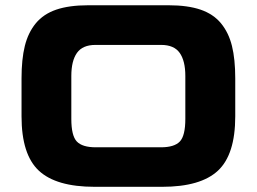

<svg xmlns="http://www.w3.org/2000/svg" viewBox="-20 -720 990 740"><path d="M630.4 -699.7Q703.1 -699.7 752.7 -682.9Q802.2 -666 831.8 -630.1Q861.3 -594.2 874 -543Q886.7 -491.7 886.7 -418V-271.5Q886.7 -124.5 820.1 -62.3Q753.4 0 605 0H344.7Q196.3 0 129.6 -62.3Q63 -124.5 63 -271.5V-418Q63 -491.7 75.7 -543Q88.4 -594.2 117.9 -630.1Q147.5 -666 197 -682.9Q246.6 -699.7 319.3 -699.7ZM694.3 -261.7V-427.2Q694.3 -485.4 672.6 -516.1Q650.9 -546.9 601.1 -546.9H348.1Q298.3 -546.9 276.6 -516.1Q254.9 -485.4 254.9 -427.2V-261.7Q254.9 -196.8 276.1 -174.6Q297.4 -152.3 349.1 -152.3H600.1Q651.9 -152.3 673.1 -174.6Q694.3 -196.8 694.3 -261.7Z"/></svg>

Font: Wadik
Style: Bold
Weight: 700
Designer: Sasha Pavljenko
Version: Version 1.001;Fontself Maker 3.5.4